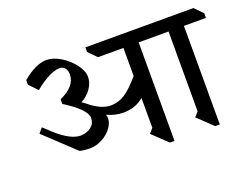

<svg xmlns="http://www.w3.org/2000/svg" viewBox="-121 -1038 1652 1291"><g transform="rotate(-20 705.0 -393.0)"><path d="M1252 -695V10H1219L1113 -91L1142 -124V-695H928V10H895L789 -91L818 -124V-337Q785 -310 750 -298Q715 -286 672 -286Q612 -286 555 -313Q560 -300 560 -289Q561 -253 534.5 -217.5Q508 -182 465 -159.5Q422 -137 378 -137Q361 -137 338 -139.5Q315 -142 305 -145L91 -346L121 -381L175 -331Q276 -239 349 -239Q396 -241 425 -265Q454 -289 454 -327Q454 -357 418 -394.5Q382 -432 304 -482V-515Q361 -540 390.5 -574.5Q420 -609 420 -651Q420 -680 406 -697Q392 -714 367 -714Q334 -714 286 -689.5Q238 -665 188 -623L131 -682V-715Q178 -755 222 -775.5Q266 -796 303 -796Q351 -796 404 -764Q457 -732 493 -684Q529 -636 529 -594Q529 -552 502 -512.5Q475 -473 429 -448Q456 -430 477 -412Q516 -384 548 -372Q580 -360 609 -360Q662 -360 709 -390Q756 -420 819 -494V-695H637L580 -753V-786H1353L1410 -728L1409 -695Z"/></g></svg>

Font: Inknut Antiqua Light
Style: Regular
Weight: 300
Designer: Claus Eggers Sørensen
Foundry: Claus Eggers Sørensen
Version: Version 1.003; ttfautohint (v1.8.2) -l 8 -r 50 -G 200 -x 14 